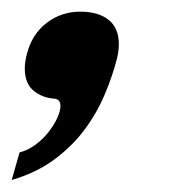

<svg xmlns="http://www.w3.org/2000/svg" viewBox="-70 -772 328 323"><path d="M-24.4 -682.6Q-15.6 -715.3 9 -733.9Q33.7 -752.4 64.9 -752.4Q95.2 -752.4 112.5 -738.8Q129.9 -725.1 129.9 -697.8Q129.9 -685.5 126.5 -672.4Q118.7 -642.1 105.2 -610.8Q91.8 -579.6 70.8 -552Q49.8 -524.4 20 -502.7Q-9.8 -481 -50.3 -469.2L-37.1 -515.6Q-23.4 -519 -10.7 -528.3Q2 -537.6 11.2 -549.3Q20.5 -561 26.1 -573Q31.7 -585 31.7 -593.8Q31.7 -605 21.5 -606Q1 -607.4 -13.7 -619.6Q-28.3 -631.8 -28.3 -656.7Q-28.3 -662.6 -27.3 -668.9Q-26.4 -675.3 -24.4 -682.6Z"/></svg>

Font: Arian AMU Serif
Style: Bold Italic
Weight: 700
Italic angle: -15°
Designer: Ruben Hakobyan (Tarumian)
Foundry: Ruben Hakobyan (Tarumian)
Version: Version 1.002